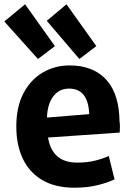

<svg xmlns="http://www.w3.org/2000/svg" viewBox="-39 -855 627 895"><path d="M519 -237Q520 -246 520 -264.5Q520 -283 518 -291Q518 -297 517.5 -304.5Q517 -312 517 -318Q509 -433 448.5 -491.5Q388 -550 286 -550Q216 -550 159.5 -516.5Q103 -483 70 -419.5Q37 -356 37 -265Q37 -180 67 -116Q97 -52 157.5 -16Q218 20 308 20Q370 20 418.5 7.5Q467 -5 495 -19L468 -128Q443 -116 405.5 -106.5Q368 -97 322 -97Q261 -97 227.5 -127Q194 -157 185 -214ZM377 -323 180 -307Q182 -370 209.5 -406Q237 -442 283 -442Q372 -442 377 -323ZM179 -758 331 -580 410 -640 271 -835ZM-19 -755 138 -580 217 -640 78 -835Z"/></svg>

Font: Repo Bold
Style: Bold
Weight: 700
Designer: Stefan Peev
Foundry: Context Ltd
Version: Version 1.502